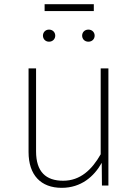

<svg xmlns="http://www.w3.org/2000/svg" viewBox="-20 -890 663 921"><path d="M430 -837V-870H194V-837ZM215 -748C198 -748 186 -735 186 -719C186 -703 198 -690 215 -690C233 -690 245 -703 245 -719C245 -735 233 -748 215 -748ZM404 -748C386 -748 374 -735 374 -719C374 -703 386 -690 404 -690C422 -690 434 -703 434 -719C434 -735 422 -748 404 -748ZM500 -562H463V-150C421 -76 365 -23 283 -23C200 -23 153 -66 153 -164V-562H117V-161C117 -50 176 11 276 11C369 11 431 -43 468 -109L469 0H500Z"/></svg>

Font: Glow Sans SC Normal ExtraLight
Style: Regular
Weight: 200
Designer: Ryoko NISHIZUKA (kana, bopomofo & ideographs); Paul D. Hunt (Latin, Greek & Cyrillic); Sandoll Communications, Soo-young
Version: Version 0.93